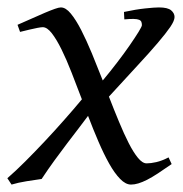

<svg xmlns="http://www.w3.org/2000/svg" viewBox="-34 -477 494 517"><path d="M428.2 -35.2Q407.2 -20.5 391.1 -10Q375 0.5 362.1 7.1Q349.1 13.7 338.6 16.8Q328.1 20 318.8 20Q304.2 20 289.3 4.6Q274.4 -10.7 260 -36.4Q245.6 -62 231.2 -95.5Q216.8 -128.9 203.1 -165Q191.9 -149.9 177.5 -131.1Q163.1 -112.3 146.7 -90.8Q130.4 -69.3 112.8 -45.2Q95.2 -21 78.1 4.9Q60.1 7.3 37.6 11Q15.1 14.6 -2.9 20L-14.2 2.9Q8.3 -16.6 34.2 -42.5Q60.1 -68.4 86.7 -96.7Q113.3 -125 138.9 -154.1Q164.6 -183.1 186.5 -209.5Q172.4 -246.6 158.7 -281.7Q145 -316.9 131.6 -344Q118.2 -371.1 105.5 -387.5Q92.8 -403.8 81.1 -403.8Q76.7 -403.8 66.7 -401.9Q56.6 -399.9 46.4 -397.5Q34.2 -394.5 20 -391.1L13.2 -410.2Q33.7 -418.9 52.5 -427.5Q71.3 -436 86.9 -442.6Q102.5 -449.2 113.5 -453.1Q124.5 -457 129.9 -457Q143.1 -457 156.7 -440.4Q170.4 -423.8 184.6 -396.2Q198.7 -368.7 213.4 -333.3Q228 -297.9 242.7 -260.3Q262.7 -284.2 281.7 -309.1Q300.8 -334 315.4 -355.2Q330.1 -376.5 339.1 -391.1Q348.1 -405.8 348.1 -409.2Q348.1 -414.1 346.7 -418Q345.2 -421.9 340.3 -423.8Q335.4 -425.8 325.9 -426Q316.4 -426.3 300.8 -424.8L299.8 -444.8Q332 -451.7 356.9 -454.3Q381.8 -457 394 -457Q417.5 -457 426.8 -449.2Q436 -441.4 436 -431.2Q436 -421.4 424.6 -404.5Q413.1 -387.7 390.9 -361.6Q368.7 -335.4 335.4 -299.6Q302.2 -263.7 259.3 -216.8Q272.9 -181.6 286.4 -149.2Q299.8 -116.7 312.5 -91.8Q325.2 -66.9 337.4 -52Q349.6 -37.1 360.8 -37.1Q372.1 -37.1 387 -40.5Q401.9 -43.9 419.9 -53.2Z"/></svg>

Font: Gentium Basic
Style: Italic
Weight: 400
Italic angle: -8°
Designer: J. Victor Gaultney and Annie Olsen
Foundry: SIL International
Version: Version 1.102; 2013; Maintenance release